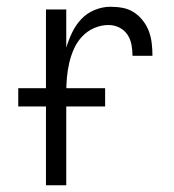

<svg xmlns="http://www.w3.org/2000/svg" viewBox="-20 -548 515 568"><path d="M116 0V-520H176V-407Q183 -430 193.5 -452Q204 -474 220.5 -491.5Q237 -509 260 -518.5Q283 -528 307 -528Q326 -528 344 -524.5Q362 -521 377 -511Q392 -501 403.5 -486Q415 -471 421 -454Q427 -437 429 -419Q431 -401 431 -383H372Q372 -399 369 -415.5Q366 -432 357 -445.5Q348 -459 333 -466.5Q318 -474 301 -474Q279 -474 258.5 -465Q238 -456 223 -440Q208 -424 199 -404Q190 -384 185 -362.5Q180 -341 178 -319Q176 -297 176 -276V0ZM34 -233V-287H291V-233Z"/></svg>

Font: Iosevka QP Light
Style: Regular
Weight: 300
Designer: Belleve Invis
Foundry: Belleve Invis
Version: Version 20.0.0; ttfautohint (v1.8.4)